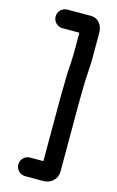

<svg xmlns="http://www.w3.org/2000/svg" viewBox="-136 -811 619 1018"><g transform="rotate(15 173.0 -301.5)"><path d="M101 -655H194V-538C194 -524 193 -506 192 -485C188 -441 187 -397 187 -351C186 -330 186 -308 186 -286V52H113C85 52 62 75 62 103C62 131 85 154 113 154H215C255 153 288 123 288 83V-286C288 -329 289 -371 290 -413C291 -450 296 -503 296 -538V-683C296 -722 271 -757 232 -757H101C73 -757 50 -734 50 -706C50 -678 73 -655 101 -655Z"/></g></svg>

Font: Electronic
Style: UltBlk
Weight: 500
Version: Version 1.011